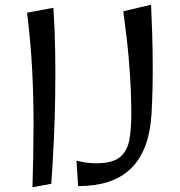

<svg xmlns="http://www.w3.org/2000/svg" viewBox="-20 -788 764 816"><path d="M118 8Q122 -126 122.5 -246Q123 -366 117 -485.5Q111 -605 95 -734L207 -755Q213 -665 214.5 -569Q216 -473 214.5 -375.5Q213 -278 208.5 -184.5Q204 -91 198 -7ZM624 -305Q619 -224 596.5 -165.5Q574 -107 534 -69.5Q494 -32 438.5 -14.5Q383 3 312 3L305 -105Q330 -99 350.5 -96.5Q371 -94 388 -94Q458 -94 489.5 -120Q521 -146 529.5 -192.5Q538 -239 538 -300Q538 -346 536 -403Q534 -460 527 -541Q520 -622 504 -740L622 -768Q628 -648 629 -528.5Q630 -409 624 -305Z"/></svg>

Font: Marhey Light
Style: Regular
Weight: 300
Designer: Nur Syamsi & Bustanul Arifin
Foundry: Namelatype
Version: Version 1.000